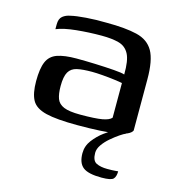

<svg xmlns="http://www.w3.org/2000/svg" viewBox="-91 -483 681 739"><g transform="rotate(15 249.5 -113.5)"><path d="M237 6Q154 6 111.5 -4.5Q69 -15 54.5 -41.5Q40 -68 40 -117Q40 -167 51.5 -194Q63 -221 91.5 -231Q120 -241 168 -241Q202 -241 243 -239.5Q284 -238 317.5 -235.5Q351 -233 361 -229Q362 -285 348.5 -310.5Q335 -336 307.5 -343.5Q280 -351 239 -351Q188 -351 138.5 -346Q89 -341 60 -329V-348Q60 -371 72.5 -381Q85 -391 103 -394Q123 -399 162.5 -402Q202 -405 245 -404Q319 -404 365 -393Q411 -382 431.5 -346Q452 -310 452 -234V-30Q443 -11 391 -2.5Q339 6 237 6ZM237 -36Q297 -36 324.5 -41Q352 -46 361 -57V-195Q352 -197 329 -200Q306 -203 281 -205Q256 -207 239 -207Q202 -207 179.5 -202Q157 -197 146.5 -179Q136 -161 136 -123Q136 -92 143 -73Q150 -54 171.5 -45Q193 -36 237 -36ZM379 177Q326 177 305 160.5Q284 144 284 105Q284 76 302 52.5Q320 29 342.5 12.5Q365 -4 379 -11H427Q419 -8 403.5 2.5Q388 13 371 27.5Q354 42 342.5 58.5Q331 75 331 91Q331 122 348 130.5Q365 139 392 139Q414 139 423 138Q432 137 435 137Q435 158 426 167.5Q417 177 379 177Z"/></g></svg>

Font: Genos Medium
Style: Regular
Weight: 500
Designer: Robert E. Leuschke
Foundry: Robert E. Leuschke
Version: Version 1.010; ttfautohint (v1.8.3)